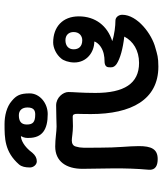

<svg xmlns="http://www.w3.org/2000/svg" viewBox="44 -542 717 845"><g transform="rotate(90 402.5 -119.5)"><path d="M161 -255C94 -234 52 -181 52 -108C52 -36 99 5 167 5C190 5 220 -8 238 -31C246 -40 255 -63 255 -88C255 -143 209 -176 163 -176C163 -183 175 -197 184 -203C205 -218 230 -221 248 -221C269 -221 276 -229 276 -241C276 -248 280 -261 262 -274C238 -290 194 -302 141 -308C161 -347 202 -373 257 -373C348 -373 389 -307 389 -181C389 -120 385 -84 385 -62C385 -39 409 -8 444 -8C490 -8 513 -10 537 -10C560 -10 590 -4 625 -4C690 -4 723 -52 723 -124C723 -174 721 -214 721 -266C721 -311 722 -360 727 -415C730 -447 706 -455 680 -455C636 -455 623 -427 623 -372C623 -326 630 -284 630 -193C630 -130 632 -118 625 -95C622 -82 611 -77 598 -77C586 -77 562 -82 535 -82L494 -81C484 -81 481 -87 481 -102C481 -102 482 -121 482 -161C482 -339 419 -458 273 -458C232 -458 219 -453 191 -445C131 -430 45 -366 45 -299C45 -284 55 -269 71 -269C93 -269 131 -265 161 -255ZM157 -123C185 -123 197 -107 197 -85C197 -63 182 -49 157 -49C134 -49 121 -64 121 -85C121 -111 139 -123 157 -123ZM587 113C587 52 549 29 482 29C433 29 391 65 391 108C391 150 400 167 424 187C450 210 490 219 526 219C588 219 648 219 704 155C714 143 717 127 717 107C717 92 705 77 690 77C676 77 664 83 652 97C625 134 595 147 579 147C588 131 587 120 587 113ZM484 84C518 84 528 95 528 121C528 148 511 156 487 156C466 156 453 142 453 118C453 88 469 84 484 84Z"/></g></svg>

Font: Itim
Style: Regular
Weight: 400
Designer: CadsonDemak Team
Foundry: Pablo Impallari
Version: Version 1.002;PS 001.002;hotconv 1.0.88;makeotf.lib2.5.64775